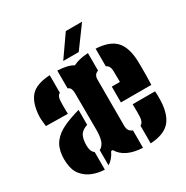

<svg xmlns="http://www.w3.org/2000/svg" viewBox="-178 -927 1048 1083"><g transform="rotate(-30 346.0 -385.0)"><path d="M445 9Q330 3 291 -65H280Q258.5 -20 227 -3V-102Q242 -108 254 -129Q266 -150 268 -201L267 -448Q267 -466 262.2 -477.8Q257.5 -489.5 244 -494V-610Q276.5 -608.5 301.5 -603Q326.5 -597.5 345 -586Q382 -606 443 -609V-495Q415 -486 415 -453V-152Q415 -114 445 -105ZM32 -371Q31.5 -376.5 29 -398Q26.5 -419.5 27 -436Q31 -520 67.2 -562Q103.5 -604 194 -609V-494Q175.5 -486 174 -453Q173.5 -446 173.2 -429.2Q173 -412.5 173.2 -395.2Q173.5 -378 174 -369ZM465 -275V-378H518Q518 -405 517.5 -426.8Q517 -448.5 517 -453Q515.5 -485 493 -494V-609Q580 -604.5 619.8 -563.8Q659.5 -523 664 -436Q664.5 -425 664.8 -397.2Q665 -369.5 664.8 -336.2Q664.5 -303 663 -275ZM197 8Q158.5 7 120.8 -7.2Q83 -21.5 57.2 -52.8Q31.5 -84 28 -136Q26 -158 28 -180Q32.5 -232 58.5 -265Q84.5 -298 129.8 -319.5Q175 -341 237 -358V-261Q205 -250 192 -232.2Q179 -214.5 176 -180Q174.5 -162.5 176 -148Q179 -118.5 197 -106.5ZM495 9V-106Q515.5 -116.5 517 -152Q518.5 -177.5 517 -233H663Q664 -228 664.5 -206.2Q665 -184.5 664 -168Q659.5 -79 620 -37.2Q580.5 4.5 495 9ZM300 -640 397 -779H503L401 -640Z"/></g></svg>

Font: Big Shoulders Stencil Display Black
Style: Regular
Weight: 900
Designer: Patric King
Foundry: XO Type Co
Version: Version 1.000